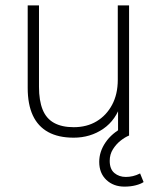

<svg xmlns="http://www.w3.org/2000/svg" viewBox="-20 -504 585 714"><path d="M254 8Q197 8 159 -13Q121 -34 102 -75Q83 -116 83 -177V-484H125V-181Q125 -130 138.5 -96.5Q152 -63 181 -47Q210 -31 254 -31Q303 -31 339.5 -53Q376 -75 397 -114.5Q418 -154 418 -207V-484H460V0H419V-121H431Q412 -58 364 -25Q316 8 254 8ZM443 190Q402 190 375.5 165Q349 140 349 98Q349 60 372.5 25.5Q396 -9 439 -31L460 0Q445 6 428.5 19Q412 32 400 51Q388 70 388 94Q388 125 405.5 139.5Q423 154 448 154Q461 154 474 151Q487 148 501 141L514 173Q504 180 485 185Q466 190 443 190Z"/></svg>

Font: Nunito Sans 12pt ExtraLight
Style: Regular
Weight: 200
Version: Version 3.101;gftools[0.9.27]